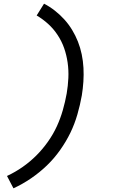

<svg xmlns="http://www.w3.org/2000/svg" viewBox="-20 -861 640 1042"><path d="M53 161 18 94Q63 73 103 45Q143 17 177.5 -17.5Q212 -52 240.5 -92.5Q269 -133 288.5 -175.5Q308 -218 321 -263.5Q334 -309 342 -354Q349 -395 351 -437.5Q353 -480 347 -521.5Q341 -563 328 -600Q315 -637 293 -670.5Q271 -704 242 -730.5Q213 -757 179 -777L219 -841Q250 -825 278 -803Q306 -781 329.5 -755Q353 -729 371.5 -698.5Q390 -668 403 -635Q416 -602 423.5 -566Q431 -530 433 -492.5Q435 -455 432.5 -417.5Q430 -380 424 -343Q415 -292 400 -240Q385 -188 362 -140.5Q339 -93 306.5 -47Q274 -1 234.5 37Q195 75 149 106.5Q103 138 53 161Z"/></svg>

Font: Iosevka Slab Extended Oblique
Style: Regular
Weight: 400
Width: 7
Italic angle: -9°
Monospace: yes
Designer: Belleve Invis
Foundry: Belleve Invis
Version: Version 11.1.0; ttfautohint (v1.8.3)